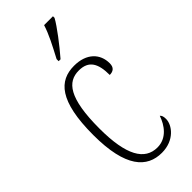

<svg xmlns="http://www.w3.org/2000/svg" viewBox="-250 -807 858 858"><g transform="rotate(-45 179.0 -378.0)"><path d="M171 -619V-606H183C223 -652 276 -721 295 -756V-766H239C225 -721 201 -676 171 -619ZM208 10C287 10 328 -46 328 -84C328 -100 325 -108 318 -114C303 -69 269 -21 211 -21C131 -21 87 -94 87 -264C87 -458 134 -513 205 -513C268 -513 289 -473 289 -401C311 -401 326 -411 326 -438C326 -498 284 -543 205 -543C111 -543 47 -479 47 -263C47 -58 115 10 208 10Z"/></g></svg>

Font: Noto Serif Tamil ExtraCondensed ExtraLight
Style: Regular
Weight: 200
Width: 2
Designer: Indian Type Foundry, Tom Grace, and the Monotype Design Team
Foundry: Monotype Imaging Inc.
Version: Version 2.004